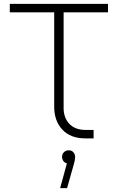

<svg xmlns="http://www.w3.org/2000/svg" viewBox="-20 -720 613 999"><path d="M424 0Q347 0 304.5 -45.5Q262 -91 262 -165V-656H31V-700H542V-656H311V-158Q311 -107 341 -75.5Q371 -44 425 -44H467V0ZM293 259 328 130Q316 127 309.5 117.5Q303 108 303 96Q303 81 313 71.5Q323 62 337 62Q354 62 362.5 73Q371 84 371 97Q371 112 364 135L329 259Z"/></svg>

Font: MuseoModerno ExtraLight
Style: Regular
Weight: 200
Designer: Pablo Cosgaya, Héctor Gatti, Marcela Romero, and the Authors of The MuseoModerno Project.
Foundry: Omnibus-Type Team
Version: Version 1.001